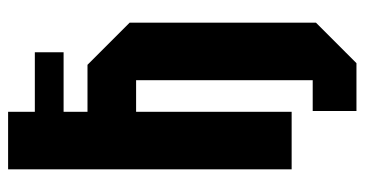

<svg xmlns="http://www.w3.org/2000/svg" viewBox="-233 -507 900 474"><g transform="rotate(-90 217.0 -270.0)"><path d="M36 0V-700H178V-634H325V-563H178V-504H294L398 -400V60L298 160H180V52H256V-384H178V0Z"/></g></svg>

Font: Tektur Condensed SemiBold
Style: Regular
Weight: 600
Width: 3
Designer: Adam Jagosz
Foundry: Adam Jagosz
Version: Version 1.005;gftools[0.9.30]